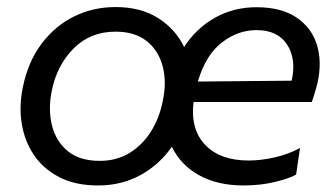

<svg xmlns="http://www.w3.org/2000/svg" viewBox="-20 -528 971 558"><path d="M265 11Q199.5 11 153 -12.8Q106.5 -36.5 79 -77Q51.5 -117.5 43.2 -168.5Q35 -219.5 46.5 -275Q61.5 -348.5 100.5 -400.5Q139.5 -452.5 195 -480Q250.5 -507.5 315.5 -507.5Q389 -507.5 439.5 -475.5Q490 -443.5 515 -391.5Q550.5 -446 604.8 -476.5Q659 -507 725.5 -507Q796.5 -507 840.8 -477.8Q885 -448.5 900.8 -398.5Q916.5 -348.5 902.5 -286Q899 -272.5 894.8 -258Q890.5 -243.5 886 -231.5H542.5Q533 -152 576.5 -106.8Q620 -61.5 702.5 -61.5Q739 -61.5 779.2 -70.8Q819.5 -80 852 -98L840.5 -20.5Q821.5 -9.5 779.2 0.8Q737 11 688 11Q612 11 558.5 -18.8Q505 -48.5 479.5 -101.5Q443 -49 388 -19Q333 11 265 11ZM725.5 -440.5Q671 -440.5 624.2 -404Q577.5 -367.5 555 -291L827.5 -293.5L828 -295Q841.5 -357.5 814 -399Q786.5 -440.5 725.5 -440.5ZM270 -60.5Q319 -60.5 356.5 -83.5Q394 -106.5 418.5 -145.5Q443 -184.5 452.5 -232Q465 -288 453 -334.5Q441 -381 406.5 -408.5Q372 -436 316 -436Q242.5 -436 194 -387.2Q145.5 -338.5 130.5 -264.5Q119.5 -211 130.8 -164.5Q142 -118 176.5 -89.2Q211 -60.5 270 -60.5Z"/></svg>

Font: Commissioner
Style: Italic
Weight: 400
Italic angle: -12°
Designer: Kostas Bartsokas
Foundry: Kostas Bartsokas
Version: Version 1.000; ttfautohint (v1.8.3)